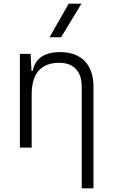

<svg xmlns="http://www.w3.org/2000/svg" viewBox="-20 -815 626 1060"><path d="M431.2 224.6H496.1V-336.9C496.1 -458 429.2 -527.3 313 -527.3C225.1 -527.3 175.3 -493.2 160.6 -423.8H153.8L148.9 -517.6H89.8V0H154.8V-292.5C154.8 -410.2 206.5 -468.3 307.6 -468.3C385.3 -468.3 431.2 -421.4 431.2 -338.4ZM253.4 -609.4H317.4L429.7 -794.9H359.4Z"/></svg>

Font: Cascadia Code PL Light
Style: Regular
Weight: 300
Monospace: yes
Designer: Aaron Bell
Foundry: Saja Typeworks
Version: Version 2404.023